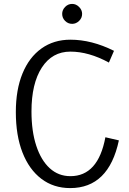

<svg xmlns="http://www.w3.org/2000/svg" viewBox="-20 -947 661 982"><path d="M339 15Q254 15 191.5 -32.5Q129 -80 95 -167Q61 -254 61 -374Q61 -488 95 -571Q129 -654 192 -699Q255 -744 340 -744Q449 -744 563 -687L537 -627Q434 -683 340 -683Q247 -683 194 -601.5Q141 -520 141 -377Q141 -276 165.5 -201.5Q190 -127 234.5 -86.5Q279 -46 340 -46Q482 -46 519 -245L588 -229Q536 15 339 15ZM349 -825Q328 -825 313 -840Q298 -855 298 -876Q298 -896 313 -911.5Q328 -927 349 -927Q369 -927 384.5 -911.5Q400 -896 400 -876Q400 -855 384.5 -840Q369 -825 349 -825Z"/></svg>

Font: Fauna One
Style: Regular
Weight: 400
Designer: Eduardo Rodriguez Tunni
Foundry: Eduardo Rodriguez Tunni
Version: Version 2.001; ttfautohint (v1.8.4.7-5d5b);gftools[0.9.23]